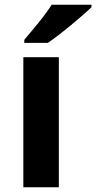

<svg xmlns="http://www.w3.org/2000/svg" viewBox="-20 -786 404 806"><path d="M227 0H78V-546H227ZM364 -756Q350 -742 327 -722Q304 -702 277.5 -680Q251 -658 225.5 -638.5Q200 -619 181 -606H82V-619Q98 -638 119.5 -663.5Q141 -689 162 -716.5Q183 -744 197 -766H364Z"/></svg>

Font: Noto Sans Armenian
Style: Regular
Weight: 400
Designer: Monotype Design Team
Foundry: Monotype Imaging Inc.
Version: Version 2.007